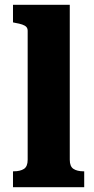

<svg xmlns="http://www.w3.org/2000/svg" viewBox="-20 -778 392 798"><path d="M270 -758V-114Q270 -86 285.5 -76Q301 -66 327 -66H330V0H34V-66H37Q64 -66 79.5 -76Q95 -86 95 -114V-650Q95 -660 89.5 -666Q84 -672 72.5 -676Q61 -680 43 -683L34 -685V-758Z"/></svg>

Font: Roboto Serif 20pt
Style: Bold
Weight: 700
Version: Version 1.008